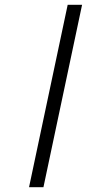

<svg xmlns="http://www.w3.org/2000/svg" viewBox="-20 -780 415 800"><path d="M101 0H161L322 -760H262Z"/></svg>

Font: Noto Serif Display SemiCondensed
Style: Italic
Weight: 400
Width: 4
Italic angle: -12°
Designer: Monotype Design Team
Foundry: Monotype Imaging Inc.
Version: Version 2.009